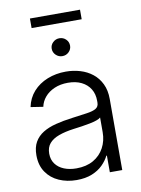

<svg xmlns="http://www.w3.org/2000/svg" viewBox="-92 -895 711 966"><g transform="rotate(-10 263.5 -411.5)"><path d="M220.7 9.8Q171.4 9.8 130.9 -8.1Q90.3 -25.9 66.2 -61.3Q42 -96.7 42 -147.9Q42 -188.5 57.4 -215.3Q72.8 -242.2 100.6 -259.3Q128.4 -276.4 166.7 -286.1Q205.1 -295.9 251 -301.8Q297.9 -308.1 328.9 -312.5Q359.9 -316.9 375.2 -326.2Q390.6 -335.4 390.6 -356V-365.7Q390.6 -399.9 375 -425.5Q359.4 -451.2 330.3 -465.6Q301.3 -480 261.2 -480Q222.2 -480 191.9 -466.8Q161.6 -453.6 142.8 -431.4Q124 -409.2 118.7 -382.3L55.2 -392.1Q64.5 -437.5 93.5 -470Q122.6 -502.4 166 -519.8Q209.5 -537.1 260.3 -537.1Q298.8 -537.1 333.7 -526.6Q368.7 -516.1 395.8 -494.6Q422.9 -473.1 438.7 -440.4Q454.6 -407.7 454.6 -363.3V0H391.1V-85H388.2Q376.5 -61 354.5 -39.1Q332.5 -17.1 299.3 -3.7Q266.1 9.8 220.7 9.8ZM229.5 -48.3Q280.3 -48.3 316.2 -68.8Q352.1 -89.4 371.3 -125Q390.6 -160.6 390.6 -205.1V-279.8Q383.8 -273.4 369.1 -268.3Q354.5 -263.2 334.7 -259.3Q314.9 -255.4 292.7 -252Q270.5 -248.5 249.5 -246.1Q205.1 -240.2 173.1 -228.5Q141.1 -216.8 124 -196.8Q106.9 -176.8 106.9 -145Q106.9 -114.3 122.8 -92.5Q138.7 -70.8 166.3 -59.6Q193.8 -48.3 229.5 -48.3ZM257.8 -616.7Q238.8 -616.7 224.9 -630.1Q210.9 -643.6 210.9 -662.6Q210.9 -681.6 224.9 -694.8Q238.8 -708 257.8 -708Q277.3 -708 291 -694.8Q304.7 -681.6 304.7 -662.1Q304.7 -643.6 291 -630.1Q277.3 -616.7 257.8 -616.7ZM385.3 -831.5V-782.7H129.4V-831.5Z"/></g></svg>

Font: Inter 24pt Light
Style: Regular
Weight: 300
Designer: Rasmus Andersson
Foundry: rsms
Version: Version 4.001;git-66647c0bb